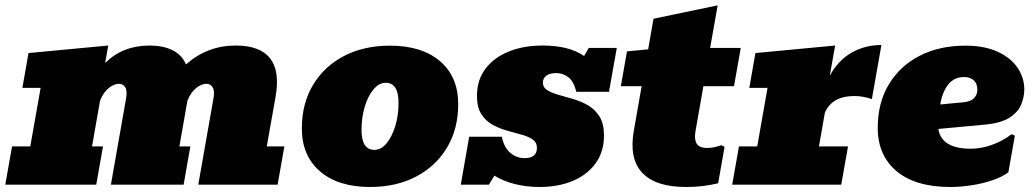

<svg xmlns="http://www.w3.org/2000/svg" viewBox="-30 -707 3958 735"><path d="M-9.8 0 16.1 -146.5H85.9L125.5 -370.6H55.7L79.1 -503.9L384.3 -532.7L372.6 -465.8Q439.9 -532.7 542.5 -532.7Q593.8 -532.7 629.9 -515.1Q666 -497.6 682.1 -460.4Q763.7 -532.7 872.1 -532.7Q1059.6 -532.7 1024.9 -336.4L991.2 -146.5H1058.6L1032.7 0H729L787.1 -330.1Q792.5 -358.9 784.2 -372.6Q775.9 -386.2 760.3 -386.2Q741.2 -386.2 720.9 -370.1Q700.7 -354 687.5 -321.8L656.7 -146.5H698.7L672.9 0H394.5L452.6 -330.1Q458 -358.9 449.7 -372.6Q441.4 -386.2 425.8 -386.2Q406.7 -386.2 386.5 -370.1Q366.2 -354 353 -321.8L322.3 -146.5H364.3L338.4 0Z M1386.7 8.8Q1264.6 8.8 1195.1 -51Q1125.5 -110.8 1125.5 -215.3Q1125.5 -310.1 1168 -381.3Q1210.4 -452.6 1286.4 -492.4Q1362.3 -532.2 1462.9 -532.2Q1585 -532.2 1654.5 -472.7Q1724.1 -413.1 1724.1 -308.1Q1724.1 -213.9 1681.6 -142.6Q1639.2 -71.3 1563.2 -31.2Q1487.3 8.8 1386.7 8.8ZM1403.3 -133.3Q1428.7 -133.3 1449.5 -158Q1470.2 -182.6 1482.9 -223.6Q1495.6 -264.6 1495.6 -314Q1495.6 -390.1 1446.3 -390.1Q1421.4 -390.1 1400.4 -365.5Q1379.4 -340.8 1366.7 -299.8Q1354 -258.8 1354 -209.5Q1354 -133.3 1403.3 -133.3Z M2035.6 8.8Q1985.8 8.8 1940.9 -2.4Q1896 -13.7 1862.8 -34.7L1841.3 0H1733.9L1766.1 -183.6H1891.1Q1899.4 -142.1 1923.6 -121.8Q1947.8 -101.6 1978 -101.6Q2025.4 -101.6 2025.4 -140.6Q2025.4 -162.1 2008.8 -173.3Q1992.2 -184.6 1966.1 -191.7Q1939.9 -198.7 1910.6 -207Q1881.3 -215.3 1855.2 -229.7Q1829.1 -244.1 1812.5 -270.3Q1795.9 -296.4 1795.9 -339.8Q1795.9 -400.9 1828.4 -443.8Q1860.8 -486.8 1917.7 -509.8Q1974.6 -532.7 2047.4 -532.7Q2095.2 -532.7 2134.8 -523.4Q2174.3 -514.2 2206.1 -492.7L2223.6 -523.4H2331.1L2301.3 -355.5H2176.3Q2166 -396 2145.5 -411.6Q2125 -427.2 2099.6 -427.2Q2074.2 -427.2 2061.3 -417.2Q2048.3 -407.2 2048.3 -391.1Q2048.3 -372.1 2065.2 -361.6Q2082 -351.1 2108.6 -343.8Q2135.3 -336.4 2165.3 -327.6Q2195.3 -318.8 2221.9 -303.2Q2248.5 -287.6 2265.4 -260.3Q2282.2 -232.9 2282.2 -188.5Q2282.2 -127 2250.7 -82.8Q2219.2 -38.6 2163.6 -14.9Q2107.9 8.8 2035.6 8.8Z M2596.2 8.8Q2480 8.8 2428.7 -45.4Q2377.4 -99.6 2396.5 -207.5L2426.3 -377H2346.7L2370.1 -510.3L2451.2 -518.1L2471.7 -635.3L2717.3 -686.5L2688.5 -523.4H2805.7L2779.8 -377H2662.6L2632.3 -204.1Q2627 -173.8 2637 -157.2Q2647 -140.6 2676.8 -140.6Q2694.8 -140.6 2707.8 -144Q2720.7 -147.5 2731.4 -150.9L2743.7 -145L2719.2 -5.4Q2690.4 1.5 2661.1 5.1Q2631.8 8.8 2596.2 8.8Z M2772.9 0 2798.8 -146.5H2868.7L2908.2 -370.6H2838.4L2861.8 -503.9L3167 -532.7L3146.5 -417Q3178.7 -476.1 3230 -505.4Q3281.2 -534.7 3344.2 -534.7L3307.6 -327.6Q3274.9 -339.4 3240.2 -339.4Q3156.2 -339.4 3127.9 -276.4L3105 -146.5H3216.3L3190.4 0Z M3608.4 8.8Q3474.1 8.8 3402.1 -51.8Q3330.1 -112.3 3330.1 -217.8Q3330.1 -313.5 3372.6 -384Q3415 -454.6 3490.5 -493.4Q3565.9 -532.2 3665.5 -532.2Q3738.8 -532.2 3789.1 -509Q3839.4 -485.8 3865.2 -447.8Q3891.1 -409.7 3891.1 -364.3Q3891.1 -335.9 3879.4 -307.1Q3867.7 -278.3 3835.2 -257.1Q3802.7 -235.8 3740.7 -230L3562 -213.4Q3574.2 -137.7 3686.5 -137.7Q3725.1 -137.7 3765.9 -151.9Q3806.6 -166 3842.8 -193.4L3855 -187.5L3830.1 -47.4Q3806.2 -29.3 3768.3 -16.6Q3730.5 -3.9 3688.2 2.4Q3646 8.8 3608.4 8.8ZM3570.8 -315.9 3569.8 -307.1 3657.2 -315.4Q3686 -317.9 3698.7 -331.3Q3711.4 -344.7 3711.4 -362.3Q3711.4 -388.2 3697 -400.1Q3682.6 -412.1 3661.1 -412.1Q3623.5 -412.1 3601.3 -385Q3579.1 -357.9 3570.8 -315.9Z"/></svg>

Font: Bevan
Style: Italic
Weight: 400
Italic angle: -10°
Designer: Vernon Adams
Foundry: Vernon Adams
Version: Version 2.100; ttfautohint (v1.8.3)